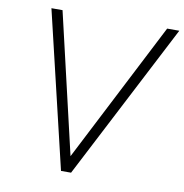

<svg xmlns="http://www.w3.org/2000/svg" viewBox="-83 -823 865 902"><g transform="rotate(10 350.0 -372.5)"><path d="M267 0 90 -745H143L299 -76L642 -745H700L315 0Z"/></g></svg>

Font: Plus Jakarta Sans ExtraLight
Style: Italic
Weight: 200
Italic angle: -8°
Designer: Gumpita Rahayu
Foundry: Tokotype
Version: Version 2.071; ttfautohint (v1.8.4.7-5d5b);gftools[0.9.29]